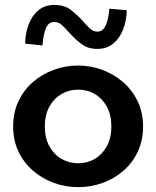

<svg xmlns="http://www.w3.org/2000/svg" viewBox="-20 -751 639 785"><path d="M299.4 14.2Q247.6 14.2 199.8 -3.4Q152 -21 114.5 -53.5Q77.1 -86 55.4 -131.5Q33.7 -177 33.7 -234Q33.7 -291 55.4 -337Q77.1 -383 114.5 -415.5Q152 -448 199.8 -465.5Q247.6 -483 299.4 -483Q350.2 -483 397.7 -465.5Q445.3 -448 483 -415.5Q520.7 -383 542.8 -337Q564.9 -291 564.9 -234Q564.9 -177 543.6 -131.5Q522.3 -86 485.3 -53.5Q448.4 -21 400.4 -3.4Q352.5 14.2 299.4 14.2ZM299.4 -83.5Q337.6 -83.5 368.3 -101.8Q398.9 -120.1 417.1 -153.7Q435.3 -187.4 435.3 -234Q435.3 -280.6 417.1 -314.3Q398.9 -347.9 368.3 -366.2Q337.6 -384.5 299.4 -384.5Q261.9 -384.5 230.8 -366.2Q199.7 -347.9 181.5 -314.3Q163.3 -280.6 163.3 -234Q163.3 -187.4 181.5 -153.7Q199.7 -120.1 230.8 -101.8Q261.9 -83.5 299.4 -83.5ZM377.8 -551.1Q339.2 -551.1 313.7 -570.6Q288.1 -590.2 266.7 -613.4Q246.3 -636.9 232.7 -649.1Q219.1 -661.2 201.8 -661.2Q177.5 -661.2 167.2 -634.4Q156.9 -607.6 153.5 -565.2L82.8 -572.6Q83.5 -615.2 97.1 -651Q110.8 -686.9 137.1 -708.9Q163.4 -730.8 201.8 -730.8Q242.9 -730.8 267.9 -711.7Q292.9 -692.7 315.6 -668.5Q334.5 -646 348.1 -633.8Q361.8 -621.7 377.8 -621.7Q394.4 -621.7 404.1 -633.9Q413.9 -646.2 419.5 -667.1Q425.1 -688.1 427.1 -715.4L498.1 -709.3Q497.6 -667.7 483.7 -631.5Q469.8 -595.2 443.4 -573.1Q416.9 -551.1 377.8 -551.1Z"/></svg>

Font: BioRhyme ExtraBold
Style: Regular
Weight: 800
Designer: Aoife Mooney
Foundry: Aoife Mooney Type
Version: Version 1.600;gftools[0.9.33]